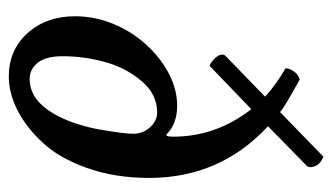

<svg xmlns="http://www.w3.org/2000/svg" viewBox="-184 -588 777 450"><g transform="rotate(90 205.0 -362.5)"><path d="M159.2 5.9Q96.7 5.9 57.1 -38.1Q17.6 -82 17.6 -149.4Q17.6 -195.3 35.2 -238.3Q52.7 -281.2 83 -314.9Q113.3 -348.6 150.9 -368.7Q188.5 -388.7 227.5 -388.7Q269.5 -388.7 293.9 -364.3L295.9 -363.3Q299.8 -363.3 299.8 -379.9Q299.8 -479.5 235.4 -562.5L133.8 -464.8Q125 -467.8 116.2 -477.1Q107.4 -486.3 107.4 -494.1Q107.4 -499 110.4 -502L206.1 -594.7Q177.7 -621.1 139.6 -642.6Q139.6 -652.3 147.5 -663.1Q155.3 -673.8 166 -675.8Q196.3 -659.2 215.3 -647.9Q234.4 -636.7 242.2 -629.9L346.7 -731.4Q362.3 -725.6 368.2 -713.4Q374 -701.2 369.1 -693.4L275.4 -601.6Q396.5 -489.3 396.5 -323.2Q396.5 -242.2 373 -176.8Q349.6 -111.3 313.5 -73.2Q277.3 -34.2 237.3 -14.2Q197.3 5.9 159.2 5.9ZM165 -43Q207 -43 237.3 -85.9Q267.6 -128.9 282.2 -202.1Q287.1 -230.5 290 -251.5Q293 -272.5 293 -285.2Q293 -308.6 277.8 -325.2Q262.7 -341.8 243.2 -341.8Q200.2 -341.8 169.9 -305.7Q138.7 -269.5 125 -220.2Q111.3 -170.9 111.3 -120.1Q111.3 -81.1 126.5 -62Q141.6 -43 165 -43Z"/></g></svg>

Font: Crimson Text SemiBold
Style: Italic
Weight: 600
Italic angle: -11°
Designer: Sebastian Kosch
Foundry: Sebastian Kosch
Version: Version 1.100; ttfautohint (v1.8.4)